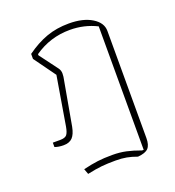

<svg xmlns="http://www.w3.org/2000/svg" viewBox="-128 -621 823 903"><g transform="rotate(-20 283.0 -170.0)"><path d="M303 161Q263 161 233 164Q203 167 161 176L151 149Q192 139 224 135Q256 131 297 131Q335 131 367 138Q399 145 437 159H445V-459Q383 -490 311 -490Q212 -490 132 -434V-428L200 -337Q209 -325 209 -309Q209 -299 208 -293L166 -58Q159 -22 143.5 -6Q128 10 99 10Q74 10 55 3V-19H92Q116 -19 125 -29.5Q134 -40 139 -68L180 -313L102 -421V-446Q153 -483 204 -501.5Q255 -520 317 -520Q388 -520 432 -493Q476 -466 476 -425V111Q476 146 461.5 161.5Q447 177 409 180Q382 170 358 165.5Q334 161 303 161Z"/></g></svg>

Font: Athiti ExtraLight
Style: Regular
Weight: 275
Designer: CadsonDemak Team
Foundry: CadsonDemak
Version: Version 1.033